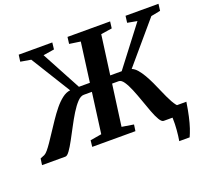

<svg xmlns="http://www.w3.org/2000/svg" viewBox="-174 -928 1389 1276"><g transform="rotate(-20 520.0 -290.5)"><path d="M884.5 162Q887.5 145 889.8 126.2Q892 107.5 893.8 87.2Q895.5 67 896.2 45Q897 23 896 0L855 -68H1018.5Q1010 -12 1000.2 31.2Q990.5 74.5 979.8 106.5Q969 138.5 958 162ZM-27 0 -20.5 -45 10.5 -58Q21.5 -63.5 35.5 -80.2Q49.5 -97 66.8 -122.2Q84 -147.5 103 -176.5Q127.5 -213.5 153.2 -252Q179 -290.5 206 -323.8Q233 -357 261.5 -378.8Q290 -400.5 318.5 -403.5L145.5 -683L72 -695.5L78.5 -743H316L310.5 -695.5L232.5 -683L381.5 -405.5H459L496 -684L417.5 -695.5L423.5 -743H725L719 -695.5L640.5 -683.5L603 -405.5H684L896.5 -683L828 -695.5L834 -743H1067L1061 -695.5L994.5 -682.5L751.5 -397Q771.5 -389 789.2 -368.5Q807 -348 823.5 -319.5Q840 -291 855 -259Q870 -227 883.5 -195Q894.5 -169.5 905.2 -146.5Q916 -123.5 926.2 -105.2Q936.5 -87 946 -74.8Q955.5 -62.5 964 -59L1009 -46.5L1004 0H834Q819.5 0 804.5 -25.2Q789.5 -50.5 774.5 -90.5Q759.5 -130.5 744 -175Q728.5 -219.5 712 -259.5Q695.5 -299.5 678.2 -324.8Q661 -350 642.5 -350H596L556.5 -58.5L640 -45L633.5 0H328L333 -45L413 -58.5L451 -344.5H393.5Q371.5 -344.5 348 -319.8Q324.5 -295 300.2 -255.8Q276 -216.5 252.8 -172.2Q229.5 -128 208.2 -88.8Q187 -49.5 169.2 -24.8Q151.5 0 138.5 0Z"/></g></svg>

Font: Merriweather 28pt
Style: Bold Italic
Weight: 700
Italic angle: -7.8°
Version: Version 2.101